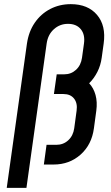

<svg xmlns="http://www.w3.org/2000/svg" viewBox="-20 -786 537 926"><path d="M12.5 120H107.5L205 -576Q211 -619 239.8 -645Q268.5 -671 308 -671Q348.5 -671 369.8 -645Q391 -619 385 -576L375.5 -507.5Q370.5 -471.5 346.8 -449.5Q323 -427.5 289.5 -427.5H253.5L240 -332.5H286Q320 -332.5 337.2 -310.5Q354.5 -288.5 349.5 -252.5L338 -167.5Q333 -131.5 309.2 -109.5Q285.5 -87.5 251.5 -87.5H204.5L191.5 7.5H238.5Q315 7.5 368.8 -40.5Q422.5 -88.5 433 -167.5L444.5 -252.5Q450 -294 440.8 -327.8Q431.5 -361.5 410 -384.5Q433.5 -407.5 449.5 -439Q465.5 -470.5 470.5 -507.5L480 -576Q492 -662.5 448 -714.2Q404 -766 321.5 -766Q267 -766 222 -742.5Q177 -719 147.8 -676.5Q118.5 -634 110 -576Z"/></svg>

Font: Mohave Medium
Style: Italic
Weight: 500
Italic angle: -8°
Designer: Gumpita Rahayu
Foundry: Tokotype
Version: Version 2.002; ttfautohint (v1.8.3)